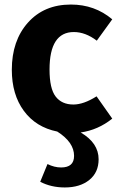

<svg xmlns="http://www.w3.org/2000/svg" viewBox="-20 -568 519 845"><path d="M405 -144 474 -46Q412 4 335 15Q414 61 414 133Q414 191 373 224Q332 257 265 257Q205 257 157 232L189 154Q219 169 249 169Q306 169 306 118Q306 58 232 11Q138 -8 85 -80Q32 -152 32 -261Q32 -389 103 -468.5Q174 -548 292 -548Q397 -548 474 -483L406 -389Q356 -427 305 -427Q198 -427 198 -262Q198 -178 225 -143Q252 -108 303 -108Q348 -108 405 -144Z"/></svg>

Font: Fira Sans
Style: Bold
Weight: 700
Designer: bBox Type GmbH & Carrois Corporate GbR & Edenspiekermann AG
Foundry: bBox Type GmbH & Carrois Corporate GbR & Edenspiekermann AG
Version: Version 4.301;PS 004.301;hotconv 1.0.88;makeotf.lib2.5.64775